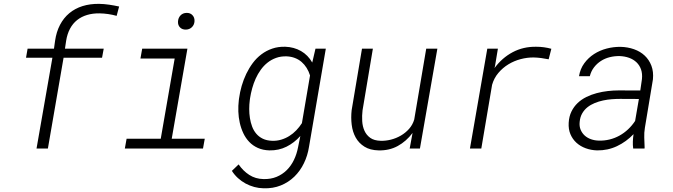

<svg xmlns="http://www.w3.org/2000/svg" viewBox="-20 -786 3562 1016"><path d="M520 -480.5H316.4L233.4 0H173.3L257.3 -480.5H117.7L126 -528.3H265.6L271.5 -570.3Q278.3 -617.7 297.6 -654.5Q316.9 -691.4 346.9 -716.3Q377 -741.2 416.5 -753.7Q456.1 -766.1 503.9 -765.6Q531.2 -765.1 557.6 -761.2Q584 -757.3 610.4 -751.5L597.2 -702.1Q553.2 -714.4 506.8 -715.3Q470.7 -715.8 440.7 -706.8Q410.6 -697.8 387.9 -679.7Q365.2 -661.6 350.6 -634.3Q335.9 -606.9 330.1 -570.8L323.7 -528.3H528.8Z M732.4 -528.3H971.7L888.7 -51.8H1063.5L1054.2 0H640.6L649.9 -51.8H830.6L904.3 -476.1H723.1ZM921.9 -671.9Q922.9 -691.4 935.1 -704.3Q947.3 -717.3 967.3 -717.8Q986.8 -718.3 998.5 -705.6Q1010.3 -692.9 1009.3 -673.8Q1008.3 -654.8 995.6 -642.3Q982.9 -629.9 963.9 -629.4Q944.3 -628.9 932.6 -640.9Q920.9 -652.8 921.9 -671.9Z M1245.1 -266.1Q1249.5 -298.8 1259 -331.8Q1268.6 -364.7 1283.2 -395.3Q1297.9 -425.8 1317.6 -452.4Q1337.4 -479 1363.3 -498.5Q1389.2 -518.1 1420.7 -528.8Q1452.1 -539.6 1489.7 -538.6Q1535.6 -537.1 1572.8 -515.9Q1609.9 -494.6 1632.3 -455.1L1649.4 -528.3H1704.1L1615.2 -9.3Q1607.9 37.6 1588.1 78.1Q1568.4 118.7 1537.6 148.7Q1506.8 178.7 1465.8 195.3Q1424.8 211.9 1375 210.4Q1349.6 210 1325.4 203.4Q1301.3 196.8 1279.5 185.1Q1257.8 173.3 1239.3 156.5Q1220.7 139.6 1207 118.2L1242.7 84Q1266.1 118.2 1298.8 139.4Q1331.5 160.6 1374 161.6Q1412.6 162.6 1443.4 149.9Q1474.1 137.2 1497.3 114.3Q1520.5 91.3 1535.4 60.3Q1550.3 29.3 1557.1 -6.3L1569.3 -66.4Q1537.1 -30.3 1496.1 -9.8Q1455.1 10.7 1405.8 9.8Q1371.1 8.8 1344.5 -3.2Q1317.9 -15.1 1298.8 -35.2Q1279.8 -55.2 1267.6 -81.1Q1255.4 -106.9 1248.8 -136.2Q1242.2 -165.5 1241.2 -196Q1240.2 -226.6 1243.7 -255.4ZM1301.8 -255.9Q1298.8 -233.4 1298.8 -209Q1298.8 -184.6 1302.5 -161.1Q1306.2 -137.7 1314.2 -116.2Q1322.3 -94.7 1336.2 -78.4Q1350.1 -62 1370.6 -52Q1391.1 -42 1419.4 -41Q1444.8 -40 1467.8 -46.9Q1490.7 -53.7 1510.7 -66.2Q1530.8 -78.6 1547.6 -96.2Q1564.5 -113.8 1577.6 -134.3L1620.6 -386.7Q1613.8 -408.7 1602.5 -426.8Q1591.3 -444.8 1575.7 -458.3Q1560.1 -471.7 1540.3 -479.2Q1520.5 -486.8 1497.1 -487.8Q1466.3 -488.8 1441.2 -479.7Q1416 -470.7 1395.8 -454.6Q1375.5 -438.5 1359.9 -416.7Q1344.2 -395 1333 -370.1Q1321.8 -345.2 1314.5 -318.6Q1307.1 -292 1303.2 -266.1Z M2163.1 -82.5Q2129.9 -38.1 2084.7 -13.4Q2039.6 11.2 1983.4 9.8Q1938.5 8.8 1908.7 -9.8Q1878.9 -28.3 1862.3 -58.1Q1845.7 -87.9 1841.1 -125.7Q1836.4 -163.6 1840.8 -203.1L1895.5 -528.3H1953.1L1898.4 -201.7Q1895 -173.3 1896.7 -145Q1898.4 -116.7 1908.7 -94Q1918.9 -71.3 1939.2 -56.6Q1959.5 -42 1993.7 -41Q2020.5 -40 2048.6 -47.1Q2076.7 -54.2 2101.3 -68.6Q2126 -83 2144.8 -104.2Q2163.6 -125.5 2171.9 -153.3L2235.4 -528.3H2294.4L2202.1 0H2147.9Z M2817.4 -538.6Q2858.9 -538.6 2897.5 -527.8L2883.3 -472.2Q2863.8 -476.1 2844.2 -478.8Q2824.7 -481.4 2804.7 -481.9Q2770 -482.4 2735.1 -473.1Q2700.2 -463.9 2670.2 -445.6Q2640.1 -427.2 2617.2 -400.1Q2594.2 -373 2584 -337.4L2526.9 0H2466.8L2558.6 -528.3H2614.7L2599.6 -437.5L2596.7 -425.8Q2636.7 -480 2692.9 -509.8Q2749 -539.6 2817.4 -538.6Z M3330.6 0Q3328.1 -19 3328.9 -37.8Q3329.6 -56.6 3332.5 -76.2Q3294.4 -36.1 3245.1 -12.7Q3195.8 10.7 3139.2 9.8Q3107.4 8.8 3079.3 -1.5Q3051.3 -11.7 3030.5 -30.5Q3009.8 -49.3 2998.5 -75.9Q2987.3 -102.5 2989.3 -136.2Q2991.2 -169.9 3003.9 -195.8Q3016.6 -221.7 3036.6 -240.7Q3056.6 -259.8 3082.8 -272.7Q3108.9 -285.6 3137.7 -293.2Q3166.5 -300.8 3196.3 -304.2Q3226.1 -307.6 3254.4 -307.6L3368.2 -307.1L3377 -367.7Q3379.9 -396.5 3372.1 -418.7Q3364.3 -440.9 3348.1 -456.3Q3332 -471.7 3309.1 -480Q3286.1 -488.3 3258.8 -489.3Q3231.9 -489.7 3206.5 -483.4Q3181.2 -477.1 3160.2 -463.6Q3139.2 -450.2 3123.5 -429.9Q3107.9 -409.7 3101.1 -382.8H3043.9Q3050.3 -421.9 3071.8 -451.2Q3093.3 -480.5 3123.5 -500Q3153.8 -519.5 3190.4 -529.1Q3227.1 -538.6 3264.2 -538.1Q3302.2 -537.1 3335.2 -525.4Q3368.2 -513.7 3391.6 -491.7Q3415 -469.7 3427 -438.2Q3439 -406.7 3435.1 -366.2L3392.6 -110.4Q3388.2 -83.5 3389.2 -58.1Q3390.1 -32.7 3391.1 -6.3L3390.6 0ZM3147.9 -42Q3177.7 -41 3205.6 -47.9Q3233.4 -54.7 3258.1 -68.4Q3282.7 -82 3303.7 -101.8Q3324.7 -121.6 3340.8 -146L3360.8 -262.2L3261.7 -262.7Q3240.7 -262.7 3217.5 -261Q3194.3 -259.3 3171.4 -254.4Q3148.4 -249.5 3127 -240.7Q3105.5 -231.9 3088.6 -218.5Q3071.8 -205.1 3060.8 -186Q3049.8 -167 3047.4 -141.1Q3044.9 -117.7 3052.5 -99.6Q3060.1 -81.5 3074 -68.8Q3087.9 -56.2 3107.2 -49.3Q3126.5 -42.5 3147.9 -42Z"/></svg>

Font: TypoPRO Roboto Mono
Style: Italic
Weight: 300
Designer: Google
Version: Version 2.000986; 2015; ttfautohint (v1.3)